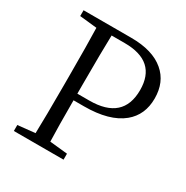

<svg xmlns="http://www.w3.org/2000/svg" viewBox="-167 -867 971 1004"><g transform="rotate(30 318.5 -364.5)"><path d="M52 0V-36L156 -47Q159 -142 159 -337V-392Q159 -587 156 -683L52 -694V-729H340Q470 -729 539 -670Q605 -614 605 -515Q605 -416 536 -359Q458 -295 305 -295H242Q242 -131 245 -47L352 -36V0ZM242 -335H314Q517 -335 517 -515Q517 -688 324 -688H245Q242 -592 242 -392Z"/></g></svg>

Font: GenRyuMin TW R
Style: Regular
Weight: 400
Version: Version 1.501;PS 1;hotconv 16.6.51;makeotf.lib2.5.65220